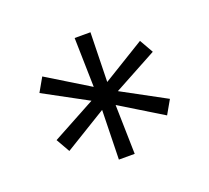

<svg xmlns="http://www.w3.org/2000/svg" viewBox="-81 -826 661 607"><g transform="rotate(-20 250.0 -522.5)"><path d="M223.4 -318.2H276.6L272.7 -484L414.4 -397.4L440.7 -443.5L294.4 -522.7L440.7 -601.9L414.4 -648.1L272.7 -561.4L276.6 -727.3H223.4L227.3 -561.4L85.6 -648.1L59.3 -601.9L205.6 -522.7L59.3 -443.5L85.6 -397.4L227.3 -484Z"/></g></svg>

Font: Karasuma Gothic
Style: Light
Weight: 300
Designer: Rasmus Andersson / Ryoko Nishizuka
Foundry: rsms
Version: Version 1.00